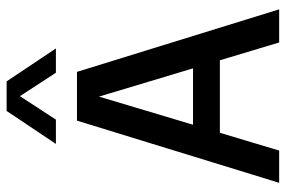

<svg xmlns="http://www.w3.org/2000/svg" viewBox="-158 -684 842 565"><g transform="rotate(-90 262.5 -401.0)"><path d="M7.5 0 190.5 -595H334L518 0H420.5L255 -551H267.5L102.5 0ZM108 -174.5 127 -253.5H396.5L416 -174.5ZM122 -657 219 -802H306L403 -657H331.5L255.5 -773.5H269.5L193.5 -657Z"/></g></svg>

Font: Encode Sans SC Condensed Medium
Style: Regular
Weight: 500
Width: 3
Designer: Multiple Designers
Foundry: Impallari Type
Version: Version 3.002